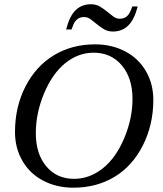

<svg xmlns="http://www.w3.org/2000/svg" viewBox="-20 -870 762 900"><path d="M601.1 -406.2Q601.1 -503.9 551 -563.5Q501 -623 418.9 -623Q346.2 -623 285.4 -573.5Q224.6 -523.9 186.3 -431.6Q147.9 -339.4 147.9 -245.6Q147.9 -148.9 197 -90.3Q246.1 -31.7 327.1 -31.7Q399.9 -31.7 461.7 -80.8Q523.4 -129.9 562.3 -222.2Q601.1 -314.5 601.1 -406.2ZM323.7 9.8Q245.1 9.8 182.4 -23.2Q119.6 -56.2 85 -116.2Q50.3 -176.3 50.3 -251Q50.3 -368.7 99.1 -464.1Q147.9 -559.6 232.4 -610.8Q316.9 -662.1 425.3 -662.1Q503.9 -662.1 566.7 -629.2Q629.4 -596.2 664.1 -536.4Q698.7 -476.6 698.7 -401.4Q698.7 -285.6 649.7 -188.5Q600.6 -91.3 516.4 -40.8Q432.1 9.8 323.7 9.8ZM509.3 -722.2Q485.8 -722.2 468 -732.7Q450.2 -743.2 434.8 -756.1Q419.4 -769 405 -779.5Q390.6 -790 374.5 -790Q358.9 -790 348.9 -784.4Q338.9 -778.8 331.8 -769Q324.7 -759.3 315.4 -731.9H290Q305.7 -793.9 334.2 -822Q362.8 -850.1 406.2 -850.1Q429.7 -850.1 447.8 -839.6Q465.8 -829.1 481.2 -816.2Q496.6 -803.2 511 -792.7Q525.4 -782.2 541 -782.2Q561.5 -782.2 575.2 -793.9Q588.9 -805.7 600.1 -839.8H625.5Q609.9 -778.8 581.3 -750.5Q552.7 -722.2 509.3 -722.2Z"/></svg>

Font: Liberation Serif
Style: Italic
Weight: 400
Italic angle: -16.333°
Designer: Steve Matteson
Foundry: Ascender Corporation
Version: Version 2.1.5